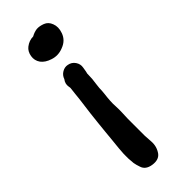

<svg xmlns="http://www.w3.org/2000/svg" viewBox="-221 -506 706 706"><g transform="rotate(-45 131.5 -153.5)"><path d="M167 -234C167.7 -237.3 168.3 -240 169 -242L172 -260C174 -270.7 171.8 -280.7 165.5 -290C159.2 -299.3 150.3 -305 139 -307C129.7 -309 120.5 -307.3 111.5 -302C102.5 -296.7 96.3 -289 93 -279C85.7 -269.7 83 -259.3 85 -248L86 -242V-239C84.7 -230.3 83.7 -221.7 83 -213C81.7 -198.3 80 -183.7 78 -169C76 -154.3 74 -139 72 -123C70 -107 68.3 -92 67 -78C65.7 -64 64.3 -51 63 -39C61.7 -25.7 60.3 -11.7 59 3C57.7 17 56.3 30 55 42C54.3 53.3 53.7 62.7 53 70V94C53.7 102.7 54.3 111 55 119C56.3 127 58.7 135.7 62 145C66.7 160.3 79 169.5 99 172.5C119 175.5 133.7 171 143 159C153.7 144.3 158.3 127.7 157 109C156.3 101.7 155.7 91.3 155 78V47V19V-11C155 -18.3 155.3 -27 156 -37C156.7 -49.7 156.7 -62.3 156 -75C155.3 -83.7 155.3 -93.3 156 -104C156.7 -115.3 157.7 -125.7 159 -135C160.3 -146.3 161 -156.3 161 -165C161.7 -171.7 162.3 -177.7 163 -183C163.7 -190.3 164.7 -198.3 166 -207C166.7 -216.3 167 -224.7 167 -232ZM123 -471C109 -471 96 -466.3 84 -457C74.7 -449.7 68.8 -439.2 66.5 -425.5C64.2 -411.8 67 -399.3 75 -388C83 -377.3 95.3 -369.3 112 -364C130 -358 148 -358.7 166 -366C186 -373.3 199.3 -386.3 206 -405C212 -421.7 212.3 -436.7 207 -450C202.3 -462.7 194.3 -471.2 183 -475.5C171.7 -479.8 161.3 -481.7 152 -481C142 -479.7 132.3 -476.3 123 -471Z"/></g></svg>

Font: Ruji's Handwriting Font v.2.0
Style: Medium
Weight: 500
Version: Version 2.0